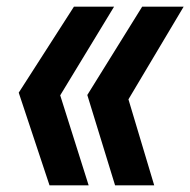

<svg xmlns="http://www.w3.org/2000/svg" viewBox="-20 -554 569 574"><path d="M128 0 36 -277 201 -534H321L160 -269L245 0ZM324 0 241 -270 405 -534H529L364 -257L441 0Z"/></svg>

Font: Mona Sans Condensed
Style: Bold Italic
Weight: 700
Width: 3
Italic angle: -11.7°
Designer: Deni Anggara
Foundry: GitHub
Version: Version 1.001; ttfautohint (v1.8.4.7-5d5b);gftools[0.9.31]